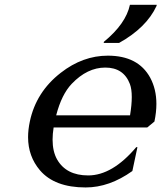

<svg xmlns="http://www.w3.org/2000/svg" viewBox="-20 -782 682 811"><path d="M642.1 -761.7 641.1 -756.8Q598.6 -665 482.9 -600.6H418L418.9 -605.5Q511.7 -681.6 528.8 -761.7ZM341.8 9.8Q210.9 9.8 148.9 -62.5Q98.6 -121.6 98.6 -202.6Q98.6 -233.9 106 -268.6Q132.3 -393.6 236.8 -474.6Q329.6 -546.9 435.5 -546.9Q563.5 -546.9 614.3 -454.1Q640.6 -405.3 640.6 -343.3Q640.6 -308.1 632.3 -268.6L602.1 -243.7H206.5Q202.1 -215.8 202.1 -192.4Q202.1 -142.1 221.2 -108.4Q259.8 -41 352.5 -41Q454.6 -41 555.7 -160.6L560.5 -160.2L539.1 -59.6Q441.9 9.8 341.8 9.8ZM217.3 -294.9H529.3Q536.6 -339.4 536.6 -372.1Q536.6 -405.8 528.8 -426.8Q502.4 -496.6 424.8 -496.6Q348.6 -496.6 283.2 -428.2Q240.2 -383.3 217.3 -294.9Z"/></svg>

Font: Classica
Style: Book Oblique
Weight: 400
Italic angle: -12°
Designer: Wojciech Kalinowski "wmk69" (wmk69@o2.pl)
Foundry: Wojciech Kalinowski "wmk69" (wmk69@o2.pl)
Version: Version 2.1.1; 2021-05-14